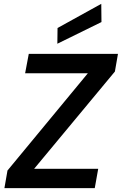

<svg xmlns="http://www.w3.org/2000/svg" viewBox="-20 -981 635 1001"><path d="M3 0 19 -92 438 -599H111L130 -700H595L579 -608L158 -101H492L474 0ZM279 -753 280 -835 508 -961 509 -866Z"/></svg>

Font: DM Sans 16pt SemiBold
Style: Italic
Weight: 600
Italic angle: -10°
Version: Version 4.004;gftools[0.9.30]